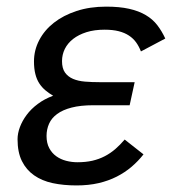

<svg xmlns="http://www.w3.org/2000/svg" viewBox="-20 -547 540 582"><path d="M415 -79.1Q398.9 -58.6 378.9 -41.5Q358.9 -24.4 334 -11.7Q309.1 1 278.8 8.1Q248.5 15.1 211.9 15.1Q172.4 15.1 139.6 8.1Q106.9 1 83.3 -15.6Q59.6 -32.2 46.4 -58.8Q33.2 -85.4 33.2 -125Q33.2 -142.6 40.3 -161.6Q47.4 -180.7 60.8 -198.7Q74.2 -216.8 94.5 -231.9Q114.7 -247.1 141.1 -256.8Q128.4 -264.2 117.7 -273.2Q106.9 -282.2 99.1 -294.2Q91.3 -306.2 87.2 -322.5Q83 -338.9 83 -360.8Q83 -395 98.9 -425.3Q114.7 -455.6 143.3 -478Q171.9 -500.5 212.2 -513.7Q252.4 -526.9 301.8 -526.9Q342.3 -526.9 371.6 -520.3Q400.9 -513.7 421.9 -501.2Q442.9 -488.8 456.8 -470.7Q470.7 -452.6 481 -430.2L407.2 -391.1Q401.4 -406.2 392.6 -418.5Q383.8 -430.7 370.8 -439.2Q357.9 -447.8 339.8 -452.4Q321.8 -457 296.9 -457Q266.1 -457 242.2 -449.5Q218.3 -441.9 201.7 -429Q185.1 -416 176.5 -398.7Q168 -381.3 168 -361.8Q168 -339.8 177 -327.1Q186 -314.5 201.4 -307.9Q216.8 -301.3 237.8 -299.6Q258.8 -297.9 282.2 -297.9H388.2L373 -228H263.2Q224.1 -228 197 -220.9Q169.9 -213.9 153.1 -201.4Q136.2 -189 128.7 -171.9Q121.1 -154.8 121.1 -134.8Q121.1 -113.3 129.2 -98.1Q137.2 -83 150.4 -73.5Q163.6 -64 180.4 -59.6Q197.3 -55.2 214.8 -55.2Q239.7 -55.2 260 -59.8Q280.3 -64.5 297.6 -73.5Q314.9 -82.5 329.6 -95.2Q344.2 -107.9 357.9 -124Z"/></svg>

Font: Lorenzo Sans
Style: Italic
Weight: 400
Italic angle: -12°
Foundry: Intel Corporation
Version: Version 1.00; ttfautohint (v1.5)